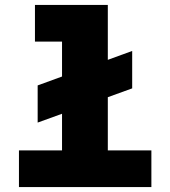

<svg xmlns="http://www.w3.org/2000/svg" viewBox="-20 -760 690 780"><path d="M133 -262V-413L517 -553V-401ZM232 0V-740H418V0ZM57 0V-149H595V0ZM122 -591V-740H325V-591Z"/></svg>

Font: Azeret Mono ExtraBold
Style: Regular
Weight: 800
Designer: Martin Vácha
Foundry: Displaay
Version: Version 1.002